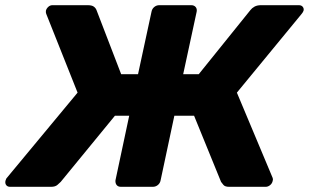

<svg xmlns="http://www.w3.org/2000/svg" viewBox="-29 -720 1190 740"><path d="M1123 -700Q1133 -700 1138 -693.5Q1143 -687 1141 -679Q1139 -673 1134 -667L884 -363L1022 -34Q1024 -29 1022 -23Q1020 -13 1012 -6.5Q1004 0 995 0H854Q838 0 832 -7.5Q826 -15 823 -19L719 -274H643L590 -25Q588 -14 579.5 -7Q571 0 560 0H437Q426 0 420.5 -7Q415 -14 416 -25L469 -274H414L205 -19Q201 -15 192.5 -7.5Q184 0 168 0H10Q0 0 -5 -6.5Q-10 -13 -8 -23Q-7 -25 -6 -28.5Q-5 -32 -3 -34L270 -363L149 -667Q147 -673 148 -679Q150 -687 157 -693.5Q164 -700 173 -700H309Q325 -700 332.5 -694.5Q340 -689 343 -681L438 -434H503L555 -675Q557 -686 565.5 -693Q574 -700 585 -700H708Q719 -700 725 -693Q731 -686 729 -675L677 -434H737L936 -681Q942 -689 952 -694.5Q962 -700 977 -700Z"/></svg>

Font: Rubik Light
Style: Bold Italic
Weight: 700
Italic angle: -12°
Version: Version 2.104